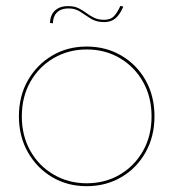

<svg xmlns="http://www.w3.org/2000/svg" viewBox="-20 -630 596 660"><path d="M45 -230Q45 -161 76 -106.5Q107 -52 159.5 -21Q212 10 278 10Q344 10 397 -21Q450 -52 480.5 -106.5Q511 -161 511 -230Q511 -300 480.5 -354Q450 -408 397 -439Q344 -470 278 -470Q212 -470 159.5 -439Q107 -408 76 -354Q45 -300 45 -230ZM55 -230Q55 -297 84.5 -349Q114 -401 165 -430.5Q216 -460 278 -460Q341 -460 391.5 -430.5Q442 -401 471.5 -349Q501 -297 501 -230Q501 -163 471.5 -111Q442 -59 391.5 -29.5Q341 0 278 0Q216 0 165 -29.5Q114 -59 84.5 -111Q55 -163 55 -230ZM152 -551 162 -550Q162 -563 167 -574.5Q172 -586 184 -593.5Q196 -601 216 -601Q239 -601 256 -589.5Q273 -578 292 -566Q311 -554 338 -554Q353 -554 365 -559.5Q377 -565 386.5 -577Q396 -589 404 -607L394 -610Q383 -586 371.5 -574Q360 -562 338 -562Q318 -562 303.5 -569Q289 -576 276.5 -585.5Q264 -595 249.5 -602Q235 -609 214 -609Q192 -609 178 -600.5Q164 -592 158 -579Q152 -566 152 -551Z"/></svg>

Font: Jost Thin
Style: Regular
Weight: 250
Version: Version 3.710